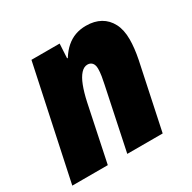

<svg xmlns="http://www.w3.org/2000/svg" viewBox="-132 -692 819 821"><g transform="rotate(-30 278.0 -281.5)"><path d="M-1 0 116.7 -553.2H255.9L252 -482.4H255.4Q272.5 -509.8 293 -527.6Q313.5 -545.4 337.6 -554.2Q361.8 -563 391.1 -563Q432.1 -563 461.7 -546.4Q491.2 -529.8 507.8 -498Q524.4 -466.3 524.4 -419.4Q524.4 -398.4 521.7 -374.3Q519 -350.1 513.7 -323.7L445.3 0H270.5L334.5 -305.2Q338.4 -322.3 341.6 -342.3Q344.7 -362.3 344.7 -377.4Q344.7 -396.5 336.4 -406.2Q328.1 -416 313.5 -416Q295.9 -416 280.8 -399.4Q265.6 -382.8 253.7 -351.8Q241.7 -320.8 232.4 -277.8L174.3 0Z"/></g></svg>

Font: Open Sans SemiCondensed ExtraBold
Style: Italic
Weight: 800
Width: 4
Italic angle: -12°
Designer: Monotype Design Team
Foundry: Monotype Imaging Inc.
Version: Version 3.003